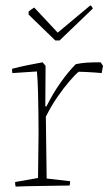

<svg xmlns="http://www.w3.org/2000/svg" viewBox="-20 -688 417 712"><path d="M38 4Q36 -2 36 -13L121 -28Q121 -69 122 -111Q123 -153 123 -194Q123 -224 122.5 -264Q122 -304 121 -345.5Q120 -387 117 -423L26 -417Q24 -426 25 -433Q52 -440 81 -446Q110 -452 138 -457L149 -444L148 -294L152 -293Q177 -343 205.5 -383Q234 -423 261 -450Q279 -454 299.5 -455.5Q320 -457 353 -457L362 -444L359 -428L357 -417Q350 -418 334 -419Q318 -420 300.5 -421Q283 -422 272 -422Q260 -413 238.5 -388Q217 -363 193 -328.5Q169 -294 150 -255L153 -26L240 -16Q240 -7 238 0Q225 0 198 0.5Q171 1 139.5 1.5Q108 2 80.5 2.5Q53 3 38 4ZM185 -538 86 -634V-645Q95 -653 107 -660L194 -567L315 -668Q322 -664 324 -656L201 -538Z"/></svg>

Font: Labrada ExtraLight
Style: Regular
Weight: 200
Designer: Mercedes Jáuregui
Foundry: Omnibus-Type Team
Version: Version 1.000; ttfautohint (v1.8.4.7-5d5b)